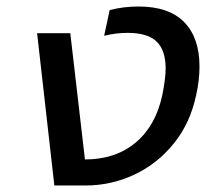

<svg xmlns="http://www.w3.org/2000/svg" viewBox="-20 -570 659 590"><path d="M94 -468H196L241 -80Q335 -80 397 -132Q459 -184 479 -279Q489 -329 489 -360Q489 -415 461.5 -442Q434 -469 372 -469Q336 -469 300 -460L317 -539Q359 -550 406 -550Q499 -550 546 -502Q593 -454 593 -366Q593 -323 583 -279Q565 -192 514 -129Q463 -66 392 -33Q321 0 243 0H147Z"/></svg>

Font: Prompt
Style: Italic
Weight: 400
Italic angle: -12°
Designer: Katatrad Team
Foundry: CadsonDemak
Version: Version 1.001